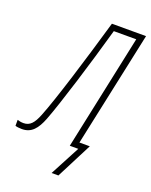

<svg xmlns="http://www.w3.org/2000/svg" viewBox="-234 -800 834 1062"><g transform="rotate(20 182.5 -269.0)"><path d="M205 176H245L353 -35H292L437 -714H236C167 -476 88 -218 44 -108C23 -55 2 -30 -36 -30C-51 -30 -63 -33 -72 -36V-1C-64 2 -49 4 -33 4C23 4 53 -33 78 -97C120 -206 200 -466 260 -679H392L248 0H298Z"/></g></svg>

Font: Noto Sans ExtraCondensed ExtraLight
Style: Italic
Weight: 200
Width: 2
Italic angle: -12°
Designer: Monotype Design Team
Foundry: Monotype Imaging Inc.
Version: Version 2.013